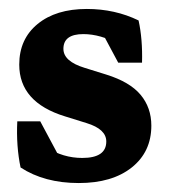

<svg xmlns="http://www.w3.org/2000/svg" viewBox="-20 -405 381 433"><path d="M157.7 7.8Q80.1 7.8 26.4 -27.3Q21.5 -50.3 19.5 -77.1Q17.6 -104 19 -131.3H70.8L115.7 -47.4L85 -72.8Q122.1 -48.8 165.5 -48.8Q219.7 -48.8 219.7 -85.9Q219.7 -113.8 175.3 -127.4L126.5 -142.6Q23.4 -174.3 23.4 -259.3Q23.4 -316.9 64.7 -350.8Q106 -384.8 175.8 -384.8Q239.3 -384.8 292.5 -358.9Q301.8 -316.9 300.3 -263.7H246.6L201.7 -347.7L248.5 -305.2Q206.5 -328.1 168 -328.1Q123 -328.1 123 -294.9Q123 -266.6 170.9 -252L219.7 -236.8Q272.9 -220.2 297.1 -191.2Q321.3 -162.1 321.3 -121.6Q321.3 -62.5 277.1 -27.3Q232.9 7.8 157.7 7.8Z"/></svg>

Font: Markazi Text
Style: Regular
Weight: 400
Designer: Borna Izadpanah (Arabic designer), Fiona Ross (Arabic design director) and Florian Runge (Latin designer)
Foundry: Borna Izadpanah and Florian Runge
Version: Version 1.000